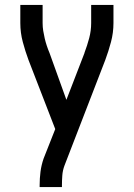

<svg xmlns="http://www.w3.org/2000/svg" viewBox="-20 -755 540 775"><path d="M140 0V-7Q140 -35 143.5 -62Q147 -89 156 -115L203 -234L95 -513Q82 -548 72 -585.5Q62 -623 62 -662V-735H152V-662Q152 -646 154.5 -630.5Q157 -615 160.5 -600Q164 -585 169 -570Q174 -555 180 -541L248 -352L321 -541V-542Q332 -571 340 -601Q348 -631 348 -662V-735H438V-662Q438 -623 428 -585.5Q418 -548 405 -513L240 -86Q233 -67 231.5 -47Q230 -27 230 -7V0Z"/></svg>

Font: Iosevka Curly Medium
Style: Regular
Weight: 500
Monospace: yes
Designer: Belleve Invis
Foundry: Belleve Invis
Version: Version 22.1.2; ttfautohint (v1.8.4)